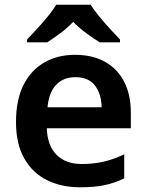

<svg xmlns="http://www.w3.org/2000/svg" viewBox="-20 -786 622 816"><path d="M299 -553Q373 -553 426 -523.5Q479 -494 507.5 -439Q536 -384 536 -307V-241H179Q181 -169 219.5 -129Q258 -89 327 -89Q379 -89 421 -99Q463 -109 508 -130V-28Q467 -8 424 1Q381 10 321 10Q241 10 179.5 -20.5Q118 -51 83 -113Q48 -175 48 -267Q48 -361 79.5 -424Q111 -487 167.5 -520Q224 -553 299 -553ZM300 -458Q250 -458 219 -426Q188 -394 182 -330H412Q411 -386 384 -422Q357 -458 300 -458ZM365 -766Q379 -744 401.5 -716.5Q424 -689 448 -663Q472 -637 490 -618V-606H404Q378 -622 348 -644Q318 -666 291 -693Q265 -666 236 -644.5Q207 -623 181 -606H95V-618Q114 -638 137.5 -663.5Q161 -689 183.5 -716.5Q206 -744 219 -766Z"/></svg>

Font: Noto Sans Adlam SemiBold
Style: Regular
Weight: 600
Version: Version 3.001